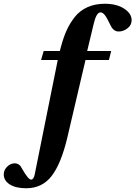

<svg xmlns="http://www.w3.org/2000/svg" viewBox="-114 -762 722 1024"><path d="M-94 168Q-94 145 -76 127Q-58 109 -34 109Q-24 109 -15.5 114.5Q-7 120 -4.5 124Q-2 128 5 140Q37 196 52 196Q65 196 71 169L194 -442H105L119 -490H205L212 -516Q225 -564 241.5 -600.5Q258 -637 284.5 -671Q311 -705 352 -723.5Q393 -742 445 -742Q508 -742 548 -716Q588 -690 588 -654Q588 -628 566 -611Q544 -594 519 -594Q492 -594 477 -624Q457 -666 445.5 -681Q434 -696 422 -696Q400 -696 386 -636L351 -490H479L467 -442H342L245 -28Q212 111 161.5 176.5Q111 242 26 242Q-30 242 -62 221.5Q-94 201 -94 168Z"/></svg>

Font: Lingua Franca
Style: Bold Italic
Weight: 700
Italic angle: -13°
Version: Version 1.19